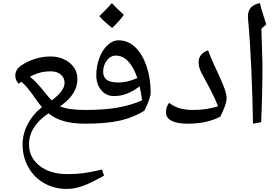

<svg xmlns="http://www.w3.org/2000/svg" viewBox="-20 -800 1833 1257"><path d="M540 9.8Q459 9.8 400.1 -6.3Q341.3 -22.5 297.9 -58.1Q169.9 27.8 169.9 145Q169.9 231.4 239.3 285.6Q308.6 339.8 419.9 339.8Q481.4 339.8 526.4 333.7Q571.3 327.6 647.9 310.1L661.1 350.1Q582 393.6 548.3 407.5Q514.6 421.4 482.2 429.2Q449.7 437 417 437Q335.9 437 269.8 399.7Q203.6 362.3 165.8 295.2Q127.9 228 127.9 147Q127.9 76.2 161.4 12.5Q194.8 -51.3 254.9 -99.1Q236.3 -120.1 220.9 -141.8Q205.6 -163.6 190.2 -185.1Q174.8 -206.5 158 -226.6Q141.1 -246.6 120.1 -264.2L102.1 -252Q80.1 -275.9 80.1 -304.7Q80.1 -346.2 122.1 -373.5Q164.1 -400.9 212.2 -415.5Q260.3 -430.2 310.1 -430.2Q385.7 -430.2 436.3 -388.2Q486.8 -346.2 486.8 -283.2Q486.8 -181.2 373 -104Q425.3 -80.1 540 -80.1Q551.8 -80.1 551.8 -68.8V-1Q551.8 9.8 540 9.8ZM314 -333Q274.9 -333 242.4 -324.5Q210 -315.9 175.8 -297.9Q200.7 -277.8 219.2 -258.1Q237.8 -238.3 253.9 -218.8Q270 -199.2 285.2 -180.2Q300.3 -161.1 318.8 -143.1Q402.8 -204.6 402.8 -257.8Q402.8 -290.5 378.2 -311.8Q353.5 -333 314 -333Z M910.2 -143.1Q903.8 -194.8 894 -234.9Q811.5 -170.9 727.1 -170.9Q675.8 -170.9 643.1 -209.2Q610.4 -247.6 610.4 -308.1Q610.4 -366.2 630.4 -419.7Q650.4 -473.1 684.1 -504.6Q717.8 -536.1 756.3 -536.1Q816.4 -536.1 863.5 -492.7Q910.6 -449.2 938.5 -369.6Q966.3 -290 966.3 -194.8Q966.3 -157.2 925.3 -75.2Q854 -30.8 765.1 -10.5Q676.3 9.8 533.2 9.8Q522.5 9.8 522.5 -1V-68.8Q522.5 -80.1 533.2 -80.1Q663.6 -80.1 751 -95.7Q838.4 -111.3 910.2 -143.1ZM755.4 -259.8Q813.5 -259.8 879.4 -289.1Q828.1 -436 738.3 -436Q703.1 -436 679.2 -403.8Q655.3 -371.6 655.3 -331.1Q655.3 -294.4 679.2 -277.1Q703.1 -259.8 755.4 -259.8ZM790.5 -703.1Q765.6 -665.5 714.4 -617.2Q662.1 -657.7 630.4 -693.8Q680.2 -742.7 712.4 -779.8Q751 -737.8 790.5 -703.1Z M1210.4 9.8Q1139.6 9.8 1103 -9.3Q1066.4 -28.3 1066.4 -64.9Q1066.4 -82 1072 -98.9Q1077.6 -115.7 1087.4 -127Q1116.7 -103 1154.3 -91.6Q1191.9 -80.1 1247.6 -80.1Q1329.6 -80.1 1407.2 -104Q1387.7 -158.2 1333.5 -258.8L1312.5 -297.4Q1295.4 -326.7 1287.8 -348.1Q1280.3 -369.6 1280.3 -392.1Q1280.3 -420.9 1296.6 -440.9Q1313 -460.9 1342.3 -470.2Q1359.9 -421.9 1380.9 -377Q1401.9 -332 1420.2 -292Q1438.5 -252 1450.9 -217.3Q1463.4 -182.6 1463.4 -155.8Q1463.4 -118.2 1422.4 -36.1Q1333.5 9.8 1210.4 9.8Z M1691.4 -612.8Q1698.2 -414.6 1698.2 -381.8Q1698.2 -196.3 1689.9 0L1636.2 9.8Q1633.8 -153.3 1625.5 -343Q1617.2 -532.7 1604 -674.8L1603 -690.9Q1603 -727.5 1621.8 -749.5Q1640.6 -771.5 1681.2 -779.8Q1692.4 -735.4 1702.1 -706.1L1723.1 -640.1Z"/></svg>

Font: Droid Arabic Naskh
Style: Regular
Weight: 400
Designer: Pascal Zoghbi
Foundry: Ascender Corporation
Version: Version 1.00